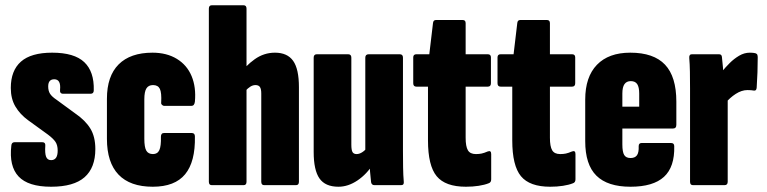

<svg xmlns="http://www.w3.org/2000/svg" viewBox="-20 -703 2912 729"><path d="M174 6Q87 6 50.5 -33Q14 -72 23 -150Q24 -163 35 -163H141Q153 -163 152 -150Q150 -121 155 -108Q160 -95 174 -95Q199 -95 199 -131Q199 -152 190.5 -164.5Q182 -177 162 -192L86 -247Q56 -269 38.5 -298.5Q21 -328 21 -369Q21 -435 59.5 -469Q98 -503 178 -503Q262 -503 300 -467Q338 -431 336 -360Q336 -347 324 -347H220Q213 -347 210 -351Q207 -355 208 -362Q210 -382 204.5 -392Q199 -402 186 -402Q163 -402 163 -375Q163 -358 170 -347Q177 -336 195 -324L266 -272Q304 -246 323 -215Q342 -184 342 -137Q342 -66 301 -30Q260 6 174 6Z M560 6Q474 6 430 -40Q386 -86 386 -176V-328Q386 -414 430.5 -458.5Q475 -503 559 -503Q613 -503 651.5 -479.5Q690 -456 707.5 -414Q725 -372 720 -317Q718 -301 707 -301H603Q599 -301 595 -305Q591 -309 592 -314Q594 -351 587 -365.5Q580 -380 561 -380Q544 -380 536 -367.5Q528 -355 528 -326V-176Q528 -144 535.5 -131Q543 -118 561 -118Q578 -118 585 -133Q592 -148 591 -184Q591 -198 603 -198H708Q720 -198 720 -185Q722 -89 683 -41.5Q644 6 560 6Z M983 0Q972 0 972 -13V-348Q972 -365 967 -372.5Q962 -380 950 -380Q940 -380 930.5 -374Q921 -368 912 -358L889 -419Q912 -453 947 -478Q982 -503 1024 -503Q1071 -503 1093 -472Q1115 -441 1115 -372V-13Q1115 0 1104 0ZM784 0Q773 0 773 -13V-670Q773 -683 784 -683H905Q916 -683 916 -670V-13Q916 0 905 0Z M1265 6Q1215 6 1193 -25.5Q1171 -57 1171 -126V-484Q1171 -497 1183 -497H1302Q1314 -497 1314 -484V-154Q1314 -133 1318.5 -125.5Q1323 -118 1334 -118Q1344 -118 1354.5 -124.5Q1365 -131 1374 -142L1397 -81Q1373 -42 1337.5 -18Q1302 6 1265 6ZM1402 0Q1391 0 1389 -11Q1387 -27 1385 -51.5Q1383 -76 1383 -94L1367 -128V-484Q1367 -497 1380 -497H1498Q1510 -497 1510 -484V-130Q1510 -97 1510.5 -67Q1511 -37 1513 -14Q1515 0 1503 0Z M1749 6Q1671 6 1638 -34Q1605 -74 1605 -170V-374H1561Q1549 -374 1549 -387V-485Q1549 -497 1561 -497H1610L1624 -615Q1625 -627 1635 -627H1737Q1748 -627 1748 -615V-497H1832Q1844 -497 1844 -485V-387Q1844 -374 1832 -374H1748V-180Q1748 -147 1756.5 -132.5Q1765 -118 1787 -118Q1799 -118 1808.5 -120Q1818 -122 1832 -128Q1845 -133 1845 -118V-22Q1845 -10 1835 -7Q1820 -1 1797.5 2.5Q1775 6 1749 6Z M2069 6Q1991 6 1958 -34Q1925 -74 1925 -170V-374H1881Q1869 -374 1869 -387V-485Q1869 -497 1881 -497H1930L1944 -615Q1945 -627 1955 -627H2057Q2068 -627 2068 -615V-497H2152Q2164 -497 2164 -485V-387Q2164 -374 2152 -374H2068V-180Q2068 -147 2076.5 -132.5Q2085 -118 2107 -118Q2119 -118 2128.5 -120Q2138 -122 2152 -128Q2165 -133 2165 -118V-22Q2165 -10 2155 -7Q2140 -1 2117.5 2.5Q2095 6 2069 6Z M2374 6Q2287 6 2244.5 -36Q2202 -78 2202 -167V-325Q2202 -411 2246.5 -457Q2291 -503 2373 -503Q2462 -503 2505 -457.5Q2548 -412 2548 -317V-229Q2548 -215 2535 -215H2343V-155Q2343 -126 2350 -114.5Q2357 -103 2374 -103Q2391 -103 2398.5 -113.5Q2406 -124 2405 -148Q2405 -160 2416 -160H2528Q2540 -160 2540 -148Q2542 -69 2501 -31.5Q2460 6 2374 6ZM2343 -298H2407V-348Q2407 -372 2399.5 -383.5Q2392 -395 2375 -395Q2359 -395 2351 -383.5Q2343 -372 2343 -348Z M2611 0Q2600 0 2600 -13V-368Q2600 -401 2599.5 -430.5Q2599 -460 2597 -483Q2596 -497 2607 -497H2710Q2720 -497 2721 -487Q2723 -471 2725 -446.5Q2727 -422 2727 -403L2743 -370V-13Q2743 0 2731 0ZM2733 -310 2721 -431Q2734 -447 2750.5 -463.5Q2767 -480 2786.5 -491.5Q2806 -503 2827 -503Q2840 -503 2848 -501Q2854 -499 2855.5 -495Q2857 -491 2857 -485Q2857 -459 2856 -428.5Q2855 -398 2853 -370Q2852 -358 2843 -359Q2838 -360 2831.5 -360.5Q2825 -361 2818 -361Q2796 -361 2773.5 -346.5Q2751 -332 2733 -310Z"/></svg>

Font: Sofia Sans Extra Condensed Black
Style: Regular
Weight: 900
Designer: Botio Nikoltchev, Ani Petrova
Foundry: lettersoup
Version: Version 4.101